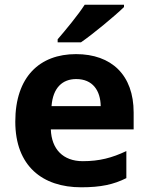

<svg xmlns="http://www.w3.org/2000/svg" viewBox="-20 -837 631 816"><path d="M507 -807V-817H340C311 -772 257 -707 225 -670V-657H324C375 -692 469 -770 507 -807ZM303 -607C149 -607 45 -511 45 -320C45 -131 161 -41 325 -41C409 -41 463 -53 517 -80V-195C456 -166 402 -152 332 -152C248 -152 199 -203 196 -287H548V-359C548 -518 454 -607 303 -607ZM304 -501C374 -501 407 -452 408 -386H199C205 -465 246 -501 304 -501Z"/></svg>

Font: Noto Sans Tamil UI
Style: Bold
Weight: 700
Designer: Jelle Bosma - Monotype Design Team
Foundry: Monotype Imaging Inc.
Version: Version 2.004